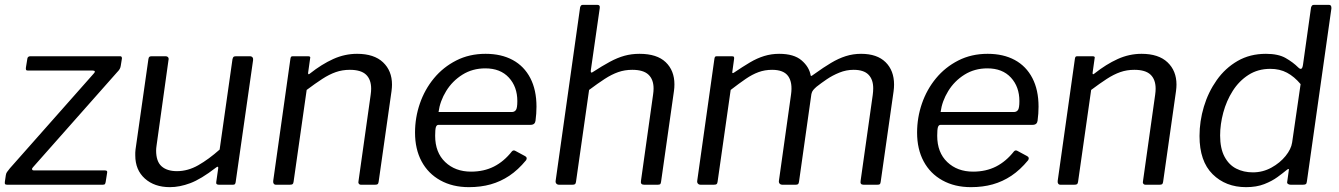

<svg xmlns="http://www.w3.org/2000/svg" viewBox="-24 -762 5524 792"><path d="M6 0Q-1 0 -3 -2.5Q-5 -5 -4 -12L0 -39Q1 -47 5 -52.5Q9 -58 17 -68L363 -459Q368 -464 367 -467.5Q366 -471 358 -471H91Q85 -471 83.5 -474Q82 -477 83 -484L89 -521Q90 -526 93.5 -528Q97 -530 101 -530H472Q479 -530 479 -521L474 -490Q473 -483 469.5 -477Q466 -471 459 -464L112 -72Q107 -67 108.5 -63Q110 -59 115 -59H409Q420 -59 418 -50L412 -12Q411 -6 409 -3Q407 0 400 0H6Z M677 10Q613 10 573.5 -25.5Q534 -61 534 -121Q534 -126 534 -132.5Q534 -139 535 -145L588 -517Q589 -525 592 -527.5Q595 -530 602 -530H658Q666 -530 669.5 -525.5Q673 -521 671 -514L622 -163Q621 -157 620.5 -151Q620 -145 620 -141Q620 -96 642.5 -76Q665 -56 706 -56Q751 -56 794 -80.5Q837 -105 882 -145L935 -518Q937 -526 940 -528Q943 -530 951 -530H1006Q1014 -530 1017.5 -525.5Q1021 -521 1020 -514L948 -10Q947 -5 945 -2.5Q943 0 937 0H879Q873 0 870 -2.5Q867 -5 868 -11L876 -67Q877 -73 874.5 -74Q872 -75 866 -70Q805 -23 761 -6.5Q717 10 677 10Z M1114 0Q1108 0 1105 -4.5Q1102 -9 1103 -16L1174 -520Q1175 -526 1177 -528Q1179 -530 1184 -530H1247Q1252 -530 1254.5 -528Q1257 -526 1255 -519L1247 -462Q1246 -451 1255 -459Q1303 -497 1350.5 -518.5Q1398 -540 1449 -540Q1519 -540 1556 -505Q1593 -470 1593 -413Q1593 -407 1592.5 -400.5Q1592 -394 1591 -386L1538 -13Q1537 -5 1534 -2.5Q1531 0 1523 0H1465Q1459 0 1456 -4.5Q1453 -9 1455 -16L1505 -371Q1506 -378 1506.5 -384.5Q1507 -391 1507 -396Q1507 -434 1486 -454Q1465 -474 1419 -474Q1388 -474 1361 -464.5Q1334 -455 1305.5 -436.5Q1277 -418 1241 -391L1187 -12Q1186 -5 1183 -2.5Q1180 0 1171 0H1114Z M1910 10Q1843 10 1792.5 -18Q1742 -46 1715 -96.5Q1688 -147 1688 -215Q1688 -277 1708 -335Q1728 -393 1766 -439Q1804 -485 1858 -512.5Q1912 -540 1979 -540Q2044 -540 2091 -514.5Q2138 -489 2163.5 -440Q2189 -391 2189 -322Q2189 -308 2188 -293.5Q2187 -279 2185 -264Q2184 -256 2179 -251.5Q2174 -247 2164 -247H1785Q1777 -247 1774 -237.5Q1771 -228 1771 -202Q1771 -133 1812.5 -93.5Q1854 -54 1919 -54Q1972 -54 2013.5 -75Q2055 -96 2088 -138Q2092 -142 2096 -141.5Q2100 -141 2103 -139L2142 -118Q2153 -112 2146 -101Q2113 -61 2077 -37Q2041 -13 2000 -1.5Q1959 10 1910 10ZM2088 -300Q2098 -300 2104 -308Q2110 -316 2110 -345Q2110 -404 2075 -442Q2040 -480 1978 -480Q1925 -480 1883.5 -454Q1842 -428 1816.5 -386.5Q1791 -345 1785 -300Z M2282 0Q2275 0 2271 -4.5Q2267 -9 2268 -16L2369 -732Q2371 -738 2373.5 -740Q2376 -742 2381 -742H2440Q2452 -742 2450 -729L2413 -471Q2412 -459 2420 -464Q2460 -490 2491.5 -507Q2523 -524 2552 -532Q2581 -540 2614 -540Q2686 -540 2722 -505.5Q2758 -471 2758 -414Q2758 -407 2757.5 -400Q2757 -393 2756 -386L2703 -13Q2702 -5 2699.5 -2.5Q2697 0 2689 0H2633Q2617 0 2620 -16L2670 -372Q2671 -379 2671.5 -385Q2672 -391 2672 -397Q2672 -434 2651 -454Q2630 -474 2584 -474Q2553 -474 2526 -464.5Q2499 -455 2470.5 -436.5Q2442 -418 2406 -391L2352 -12Q2351 -5 2348 -2.5Q2345 0 2337 0Z M2866 0Q2859 0 2855 -4.5Q2851 -9 2852 -16L2923 -520Q2924 -526 2926 -528Q2928 -530 2933 -530H2995Q3002 -530 3003.5 -527Q3005 -524 3004 -518L2997 -467Q2995 -457 3003 -462Q3040 -487 3069.5 -504.5Q3099 -522 3128.5 -531Q3158 -540 3190 -540Q3251 -540 3282.5 -513Q3314 -486 3320 -451Q3321 -447 3325.5 -450Q3330 -453 3337 -458Q3373 -484 3404 -502.5Q3435 -521 3465 -530.5Q3495 -540 3528 -540Q3594 -540 3629 -505.5Q3664 -471 3664 -413Q3664 -406 3663.5 -399.5Q3663 -393 3662 -385L3609 -13Q3608 -5 3605.5 -2.5Q3603 0 3595 0H3538Q3523 0 3526 -16L3576 -370Q3577 -377 3577.5 -384.5Q3578 -392 3578 -398Q3578 -434 3558.5 -454Q3539 -474 3497 -474Q3467 -474 3438.5 -462.5Q3410 -451 3386.5 -435Q3363 -419 3344 -404Q3336 -397 3330.5 -390.5Q3325 -384 3323 -374L3272 -13Q3271 -5 3268 -2.5Q3265 0 3258 0H3202Q3196 0 3192 -4.5Q3188 -9 3189 -16L3239 -372Q3246 -421 3227.5 -447.5Q3209 -474 3161 -474Q3131 -474 3105 -464.5Q3079 -455 3052 -436.5Q3025 -418 2990 -391L2936 -12Q2935 -5 2932 -2.5Q2929 0 2920 0H2866Z M3981 10Q3914 10 3863.5 -18Q3813 -46 3786 -96.5Q3759 -147 3759 -215Q3759 -277 3779 -335Q3799 -393 3837 -439Q3875 -485 3929 -512.5Q3983 -540 4050 -540Q4115 -540 4162 -514.5Q4209 -489 4234.5 -440Q4260 -391 4260 -322Q4260 -308 4259 -293.5Q4258 -279 4256 -264Q4255 -256 4250 -251.5Q4245 -247 4235 -247H3856Q3848 -247 3845 -237.5Q3842 -228 3842 -202Q3842 -133 3883.5 -93.5Q3925 -54 3990 -54Q4043 -54 4084.5 -75Q4126 -96 4159 -138Q4163 -142 4167 -141.5Q4171 -141 4174 -139L4213 -118Q4224 -112 4217 -101Q4184 -61 4148 -37Q4112 -13 4071 -1.5Q4030 10 3981 10ZM4159 -300Q4169 -300 4175 -308Q4181 -316 4181 -345Q4181 -404 4146 -442Q4111 -480 4049 -480Q3996 -480 3954.5 -454Q3913 -428 3887.5 -386.5Q3862 -345 3856 -300Z M4350 0Q4344 0 4341 -4.5Q4338 -9 4339 -16L4410 -520Q4411 -526 4413 -528Q4415 -530 4420 -530H4483Q4488 -530 4490.5 -528Q4493 -526 4491 -519L4483 -462Q4482 -451 4491 -459Q4539 -497 4586.5 -518.5Q4634 -540 4685 -540Q4755 -540 4792 -505Q4829 -470 4829 -413Q4829 -407 4828.5 -400.5Q4828 -394 4827 -386L4774 -13Q4773 -5 4770 -2.5Q4767 0 4759 0H4701Q4695 0 4692 -4.5Q4689 -9 4691 -16L4741 -371Q4742 -378 4742.5 -384.5Q4743 -391 4743 -396Q4743 -434 4722 -454Q4701 -474 4655 -474Q4624 -474 4597 -464.5Q4570 -455 4541.5 -436.5Q4513 -418 4477 -391L4423 -12Q4422 -5 4419 -2.5Q4416 0 4407 0H4350Z M5300 0Q5293 0 5288.5 -3.5Q5284 -7 5286 -14L5292 -57Q5294 -65 5291 -65Q5288 -65 5280 -58Q5268 -48 5245.5 -31.5Q5223 -15 5191 -2.5Q5159 10 5116 10Q5032 10 4978 -43.5Q4924 -97 4924 -201Q4924 -262 4942 -322Q4960 -382 4995 -431.5Q5030 -481 5081 -510.5Q5132 -540 5198 -540Q5249 -540 5279.5 -522.5Q5310 -505 5331 -484Q5339 -476 5344 -478.5Q5349 -481 5351 -496L5384 -731Q5386 -737 5388.5 -739.5Q5391 -742 5397 -742H5458Q5469 -742 5468 -727L5367 -14Q5366 -5 5362.5 -2.5Q5359 0 5350 0ZM5341 -415Q5315 -446 5285 -462Q5255 -478 5216 -478Q5165 -478 5126 -453Q5087 -428 5061 -387Q5035 -346 5022 -297.5Q5009 -249 5009 -203Q5009 -150 5027 -116Q5045 -82 5075.5 -66.5Q5106 -51 5144 -51Q5185 -51 5220.5 -70.5Q5256 -90 5279 -118.5Q5302 -147 5306 -174Z"/></svg>

Font: Libre Franklin
Style: Italic
Weight: 400
Italic angle: -8°
Designer: Pablo Impallari, Rodrigo Fuenzalida, Nhung Nguyen
Foundry: Impallari Type
Version: Version 3.000